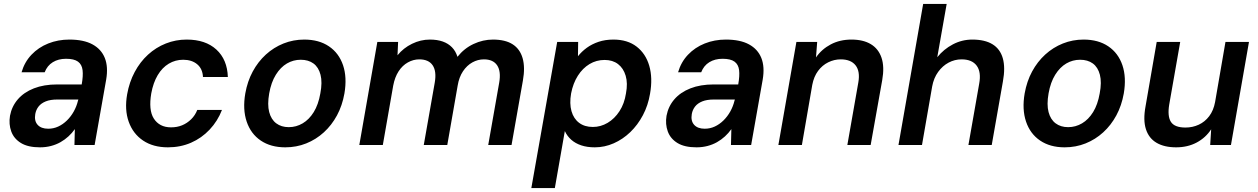

<svg xmlns="http://www.w3.org/2000/svg" viewBox="-20 -740 6419 980"><path d="M184 12Q123 12 87 -10Q51 -32 37.5 -69Q24 -106 31 -149Q40 -197 71 -233Q102 -269 153 -289Q204 -309 272 -309H397Q405 -353 401.5 -382Q398 -411 378 -425.5Q358 -440 317 -440Q278 -440 249.5 -422.5Q221 -405 208 -371H90Q105 -423 140.5 -460.5Q176 -498 226 -518Q276 -538 334 -538Q407 -538 452 -513.5Q497 -489 515 -444Q533 -399 522 -334L463 0H360L362 -81Q348 -61 329.5 -44Q311 -27 289 -14.5Q267 -2 240.5 5Q214 12 184 12ZM226 -83Q253 -83 277 -94Q301 -105 321.5 -125Q342 -145 356.5 -171Q371 -197 378 -226L380 -232H272Q237 -232 213.5 -222.5Q190 -213 177 -196.5Q164 -180 160 -158Q154 -123 172 -103Q190 -83 226 -83Z M837 12Q762 12 710.5 -22.5Q659 -57 637 -118.5Q615 -180 629 -259Q640 -321 667.5 -372.5Q695 -424 735.5 -461Q776 -498 826.5 -518Q877 -538 933 -538Q1029 -538 1084.5 -487Q1140 -436 1143 -347H1016Q1014 -389 986.5 -412Q959 -435 915 -435Q875 -435 841.5 -415Q808 -395 785 -356.5Q762 -318 752 -263Q745 -222 748 -189.5Q751 -157 765 -135Q779 -113 801 -101.5Q823 -90 853 -90Q884 -90 909.5 -100.5Q935 -111 955.5 -131Q976 -151 987 -179H1113Q1091 -122 1050 -78.5Q1009 -35 955 -11.5Q901 12 837 12Z M1436 12Q1362 12 1311 -22.5Q1260 -57 1239 -119.5Q1218 -182 1232 -263Q1243 -325 1270 -375Q1297 -425 1337 -461.5Q1377 -498 1427 -518Q1477 -538 1533 -538Q1608 -538 1659 -503.5Q1710 -469 1731 -407Q1752 -345 1738 -263Q1727 -201 1700 -151Q1673 -101 1633 -64.5Q1593 -28 1543 -8Q1493 12 1436 12ZM1454 -91Q1492 -91 1525 -110.5Q1558 -130 1581.5 -168Q1605 -206 1615 -263Q1626 -320 1616 -358.5Q1606 -397 1580 -416Q1554 -435 1515 -435Q1477 -435 1444.5 -416Q1412 -397 1388 -358.5Q1364 -320 1354 -263Q1344 -206 1354 -168Q1364 -130 1390 -110.5Q1416 -91 1454 -91Z M1814 0 1906 -526H2012L2009 -458Q2039 -495 2083 -516.5Q2127 -538 2174 -538Q2212 -538 2240 -528Q2268 -518 2287 -498.5Q2306 -479 2315 -450Q2349 -493 2397 -515.5Q2445 -538 2496 -538Q2559 -538 2596.5 -514Q2634 -490 2647.5 -443Q2661 -396 2649 -329L2591 0H2472L2528 -318Q2538 -376 2517.5 -406.5Q2497 -437 2450 -437Q2419 -437 2391 -421.5Q2363 -406 2343 -376Q2323 -346 2316 -303L2263 0H2143L2199 -318Q2209 -376 2188.5 -406.5Q2168 -437 2120 -437Q2090 -437 2062 -421.5Q2034 -406 2014.5 -376Q1995 -346 1987 -303L1934 0Z M2692 220 2824 -526H2931L2930 -453Q2949 -477 2975 -496Q3001 -515 3035 -526.5Q3069 -538 3111 -538Q3183 -538 3229.5 -502Q3276 -466 3294 -404Q3312 -342 3298 -262Q3288 -202 3261.5 -152Q3235 -102 3197 -65.5Q3159 -29 3112.5 -8.5Q3066 12 3016 12Q2977 12 2947 2Q2917 -8 2896 -26.5Q2875 -45 2863 -71L2812 220ZM3006 -92Q3046 -92 3081.5 -113Q3117 -134 3142 -172.5Q3167 -211 3175 -263Q3185 -315 3173.5 -353.5Q3162 -392 3134.5 -413Q3107 -434 3066 -434Q3024 -434 2989 -413Q2954 -392 2929.5 -353.5Q2905 -315 2895 -263Q2886 -211 2897 -172.5Q2908 -134 2936 -113Q2964 -92 3006 -92Z M3535 12Q3474 12 3438 -10Q3402 -32 3388.5 -69Q3375 -106 3382 -149Q3391 -197 3422 -233Q3453 -269 3504 -289Q3555 -309 3623 -309H3748Q3756 -353 3752.5 -382Q3749 -411 3729 -425.5Q3709 -440 3668 -440Q3629 -440 3600.5 -422.5Q3572 -405 3559 -371H3441Q3456 -423 3491.5 -460.5Q3527 -498 3577 -518Q3627 -538 3685 -538Q3758 -538 3803 -513.5Q3848 -489 3866 -444Q3884 -399 3873 -334L3814 0H3711L3713 -81Q3699 -61 3680.5 -44Q3662 -27 3640 -14.5Q3618 -2 3591.5 5Q3565 12 3535 12ZM3577 -83Q3604 -83 3628 -94Q3652 -105 3672.5 -125Q3693 -145 3707.5 -171Q3722 -197 3729 -226L3731 -232H3623Q3588 -232 3564.5 -222.5Q3541 -213 3528 -196.5Q3515 -180 3511 -158Q3505 -123 3523 -103Q3541 -83 3577 -83Z M3953 0 4045 -526H4151L4145 -447Q4174 -489 4220.5 -513.5Q4267 -538 4326 -538Q4386 -538 4425 -514.5Q4464 -491 4479.5 -445Q4495 -399 4483 -331L4424 0H4305L4361 -319Q4371 -376 4347 -406.5Q4323 -437 4271 -437Q4238 -437 4207.5 -422Q4177 -407 4155.5 -378Q4134 -349 4126 -307L4073 0Z M4566 0 4692 -720H4812L4764 -448Q4797 -489 4843.5 -513.5Q4890 -538 4943 -538Q5007 -538 5046 -514Q5085 -490 5098.5 -442.5Q5112 -395 5099 -324L5042 0H4923L4978 -313Q4989 -373 4965 -405Q4941 -437 4888 -437Q4853 -437 4822 -420.5Q4791 -404 4768.5 -373Q4746 -342 4738 -299L4686 0Z M5414 12Q5340 12 5289 -22.5Q5238 -57 5217 -119.5Q5196 -182 5210 -263Q5221 -325 5248 -375Q5275 -425 5315 -461.5Q5355 -498 5405 -518Q5455 -538 5511 -538Q5586 -538 5637 -503.5Q5688 -469 5709 -407Q5730 -345 5716 -263Q5705 -201 5678 -151Q5651 -101 5611 -64.5Q5571 -28 5521 -8Q5471 12 5414 12ZM5432 -91Q5470 -91 5503 -110.5Q5536 -130 5559.5 -168Q5583 -206 5593 -263Q5604 -320 5594 -358.5Q5584 -397 5558 -416Q5532 -435 5493 -435Q5455 -435 5422.5 -416Q5390 -397 5366 -358.5Q5342 -320 5332 -263Q5322 -206 5332 -168Q5342 -130 5368 -110.5Q5394 -91 5432 -91Z M5983 12Q5923 12 5883.5 -11Q5844 -34 5829 -80.5Q5814 -127 5827 -197L5884 -526H6004L5948 -207Q5938 -147 5956.5 -118Q5975 -89 6031 -89Q6067 -89 6098.5 -103.5Q6130 -118 6152 -147Q6174 -176 6182 -219L6235 -526H6355L6263 0H6157L6162 -80Q6134 -37 6088 -12.5Q6042 12 5983 12Z"/></svg>

Font: DM Sans 9pt SemiBold
Style: Italic
Weight: 600
Italic angle: -10°
Version: Version 4.004;gftools[0.9.30]